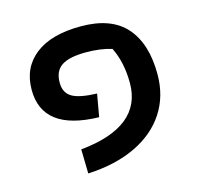

<svg xmlns="http://www.w3.org/2000/svg" viewBox="-83 -547 719 697"><g transform="rotate(-15 276.5 -198.5)"><path d="M164 -28Q397 -51 397 -215Q397 -293 368 -351Q326 -364 271 -364Q209 -364 180 -345Q151 -326 151 -282Q151 -244 178.5 -227.5Q206 -211 272 -209L257 -124Q46 -129 46 -283Q46 -366 106 -413Q166 -460 278 -460Q392 -460 447 -397.5Q502 -335 502 -220Q502 -138 461.5 -76Q421 -14 345.5 22Q270 58 166 63Z"/></g></svg>

Font: Athiti SemiBold
Style: Regular
Weight: 600
Designer: CadsonDemak Team
Foundry: CadsonDemak
Version: Version 1.032